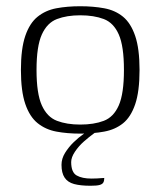

<svg xmlns="http://www.w3.org/2000/svg" viewBox="-20 -423 514 615"><path d="M237 5Q195 5 160.5 -1.5Q126 -8 100.5 -28.5Q75 -49 61 -90Q47 -131 47 -199Q47 -267 61 -308Q75 -349 100.5 -369.5Q126 -390 160.5 -396.5Q195 -403 237 -403Q279 -403 314 -396.5Q349 -390 374 -369.5Q399 -349 413 -308Q427 -267 427 -199Q427 -130 413 -89Q399 -48 374 -28Q349 -8 314 -1.5Q279 5 237 5ZM237 -24Q281 -24 312.5 -36Q344 -48 360.5 -85.5Q377 -123 377 -199Q377 -275 360.5 -312.5Q344 -350 312.5 -362Q281 -374 237 -374Q194 -374 162.5 -362Q131 -350 114 -312.5Q97 -275 97 -199Q97 -123 114 -85.5Q131 -48 162.5 -36Q194 -24 237 -24ZM270 172Q238 172 217.5 166.5Q197 161 187 146Q177 131 177 105Q177 85 188.5 66.5Q200 48 216 32.5Q232 17 248.5 5.5Q265 -6 275 -11H305Q298 -8 282 3.5Q266 15 249 30Q232 45 220 63Q208 81 208 96Q208 129 225.5 139Q243 149 273 149Q283 149 291.5 148.5Q300 148 306 147.5Q312 147 314 147Q314 156 311 161.5Q308 167 299 169.5Q290 172 270 172Z"/></svg>

Font: Genos Light
Style: Regular
Weight: 300
Designer: Robert E. Leuschke
Foundry: Robert E. Leuschke
Version: Version 1.010